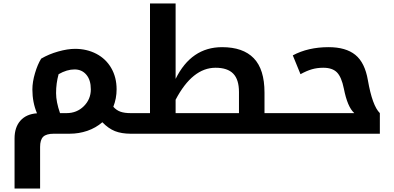

<svg xmlns="http://www.w3.org/2000/svg" viewBox="-20 -780 2301 1120"><path d="M742.2 0Q689 0 650.6 -15.1Q612.3 -30.3 577.1 -66.9Q538.6 -33.7 489.3 -16.8Q439.9 0 387.2 0H294.9Q250 0 231.9 17.8Q213.9 35.6 213.9 77.1V319.8H64.9V27.8Q64.9 -37.6 99.1 -76.2Q133.3 -114.7 195.8 -119.1Q168.9 -182.6 168.9 -257.8Q168.9 -301.8 184.1 -353Q199.2 -404.3 220.2 -438Q265.1 -464.4 319.8 -479.7Q374.5 -495.1 418 -495.1Q486.3 -495.1 542 -466.1Q597.7 -437 628.9 -383.1Q660.2 -329.1 660.2 -258.8Q660.2 -206.1 641.1 -157.2Q659.2 -136.7 682.6 -128.4Q706.1 -120.1 742.2 -120.1H747.1Q752 -120.1 752 -116.2V-4.9Q752 0 747.1 0ZM307.1 -236.8Q307.1 -186 330.1 -120.1H368.2Q428.2 -120.1 469 -160.6Q509.8 -201.2 509.8 -258.8Q509.8 -313.5 483.6 -344.2Q457.5 -375 415 -375Q370.1 -375 321.8 -347.2Q307.1 -294.4 307.1 -236.8Z M737.3 0Q732.4 0 732.4 -4.9V-116.2Q732.4 -120.1 737.3 -120.1H855V-759.8H1004.4V-319.8Q1095.7 -504.9 1275.4 -504.9Q1397.9 -504.9 1460.4 -440.2Q1522.9 -375.5 1522.9 -240.2V-120.1H1653.3Q1658.2 -120.1 1658.2 -116.2V-4.9Q1658.2 0 1653.3 0ZM1374 -120.1V-243.2Q1374 -315.9 1340.6 -350.3Q1307.1 -384.8 1237.3 -384.8Q1102.5 -384.8 1004.4 -198.2V-120.1Z M1643.1 0Q1638.2 0 1638.2 -4.9V-116.2Q1638.2 -120.1 1643.1 -120.1H2045.9V-121.1Q2006.8 -156.2 1985.8 -263.2Q1972.2 -330.6 1945.6 -357.7Q1918.9 -384.8 1865.7 -384.8Q1830.6 -384.8 1799.8 -376Q1769 -367.2 1732.9 -347.2L1688 -457Q1777.3 -504.9 1897 -504.9Q1997.1 -504.9 2052.7 -460Q2108.4 -415 2126 -312Q2151.9 -163.1 2195.8 -120.1V0Z"/></svg>

Font: DroidArabicKufi-Bold
Style: Bold
Weight: 700
Designer: Pascal Zoghbi
Foundry: Ascender Corporation
Version: Version 1.00